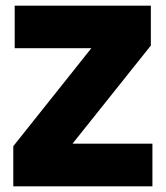

<svg xmlns="http://www.w3.org/2000/svg" viewBox="-20 -659 586 679"><path d="M519 -151V0H27V-142L303 -488.5H32V-639H513.5V-498L236.5 -151Z"/></svg>

Font: Anek Tamil ExtraBold
Style: Regular
Weight: 800
Designer: Aadarsh Rajan (Tamil), Yesha Goshar (Latin)
Foundry: Ek Type
Version: Version 1.003